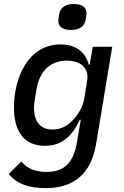

<svg xmlns="http://www.w3.org/2000/svg" viewBox="-20 -757 640 989"><path d="M215.9 212C353 212 447.8 144.9 474.4 -12.1L558.2 -516H457.7L442.1 -424H437.5C418.3 -491.1 370 -528.1 291.5 -528.1C124.6 -528.1 51.8 -354.8 51.8 -203.5C51.8 -81 103.7 -6 211.3 -6C301.8 -6 352.6 -58.6 391.3 -140.3H396L377.1 -28.1C357.2 90.2 305.4 128.6 218 128.6C160.9 128.6 118.6 110.1 89.8 74.9L24.9 139.2C66.8 190.3 128.6 212 215.9 212ZM155.2 -201.3C155.2 -217.7 157 -230.8 159.8 -247.2L168 -296.9C182.5 -384.9 234.4 -444.6 323.9 -444.6C396.7 -444.6 439.6 -405.5 429 -341.6L414.8 -253.9C405.9 -200.6 378.6 -163.7 360.4 -143.5C327.8 -106.5 291.5 -89.8 250.7 -89.8C186.1 -89.8 155.2 -132.1 155.2 -201.3ZM280.2 -649.5C280.2 -623.9 297.6 -602.6 346.2 -602.6C395.6 -602.6 416.5 -626.8 421.5 -656.6C423.3 -668.7 425.8 -682.5 425.8 -689.3C425.8 -714.8 408.7 -736.5 359.7 -736.5C310.7 -736.5 289.4 -712.4 284.4 -682.5C282.7 -670.5 280.2 -656.6 280.2 -649.5Z"/></svg>

Font: Margiela Mono Italic Medium It
Style: Regular
Weight: 500
Designer: Mike Abbink, Paul van der Laan, Pieter van Rosmalen
Foundry: Bold Monday
Version: Version 2.003 2021